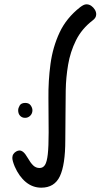

<svg xmlns="http://www.w3.org/2000/svg" viewBox="-20 -851 465 888"><path d="M171 17Q131 17 99.5 -9Q68 -35 48 -81Q43 -93 40 -103.5Q37 -114 37 -121Q37 -131 42 -138.5Q47 -146 55 -150.5Q63 -155 70 -155Q79 -155 88 -147.5Q97 -140 108 -121Q121 -98 133.5 -86Q146 -74 163 -74Q179 -74 188 -88Q197 -102 201 -137.5Q205 -173 205 -239Q205 -315 204 -396Q203 -477 213.5 -555Q224 -633 255.5 -700.5Q287 -768 351 -818Q359 -824 366 -827.5Q373 -831 380 -831Q392 -831 402 -824Q412 -817 418.5 -806.5Q425 -796 425 -785Q425 -776 420.5 -769Q416 -762 409 -757Q358 -718 331.5 -664.5Q305 -611 295 -551.5Q285 -492 284 -434Q283 -376 283 -327Q283 -294 282.5 -263Q282 -232 282 -203Q282 -89 257 -36Q232 17 171 17ZM64 -341Q64 -351 71 -363Q78 -375 97 -375Q114 -375 122 -363.5Q130 -352 130 -341Q130 -326 120 -316Q110 -306 96 -306Q82 -306 73 -315.5Q64 -325 64 -341Z"/></svg>

Font: Playpen Sans Hebrew
Style: Regular
Weight: 400
Designer: Tom Grace, Laura Meseguer, Veronika Burian, José Scaglione
Foundry: TypeTogether
Version: Version 2.000